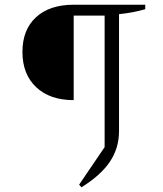

<svg xmlns="http://www.w3.org/2000/svg" viewBox="-20 -671 690 813"><path d="M325 122 315 111 423 -48V-651H595V-632Q567 -624 540 -619Q513 -614 484 -611V-116Q484 -44 445.5 13.5Q407 71 325 122ZM292 -247Q191 -247 133 -302Q75 -357 75 -451Q75 -545 132.5 -598Q190 -651 292 -651ZM284 -605 292 -651H456V-605Z"/></svg>

Font: Piazzolla Thin ExtraLight
Style: Regular
Weight: 250
Version: Version 2.005